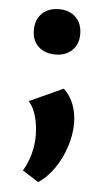

<svg xmlns="http://www.w3.org/2000/svg" viewBox="-49 -459 389 709"><g transform="rotate(5 145.5 -104.5)"><path d="M120 217 60 179Q77 151 86.5 117Q96 83 96 47Q96 11 87 -23Q78 -57 59 -78L184 -135Q209 -112 221 -79.5Q233 -47 233 -11Q233 32 218.5 76.5Q204 121 178.5 158Q153 195 120 217ZM142 -258Q102 -258 78.5 -280.5Q55 -303 55 -341Q55 -380 78.5 -403Q102 -426 142 -426Q180 -426 203.5 -403Q227 -380 227 -341Q227 -303 203.5 -280.5Q180 -258 142 -258Z"/></g></svg>

Font: Ysabeau Infant ExtraBold
Style: Regular
Weight: 800
Designer: Christian Thalmann (Catharsis Fonts)
Version: Version 2.001;gftools[0.9.30]; featfreeze: ss01,ss02,lnum